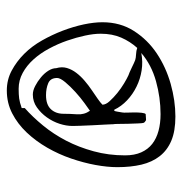

<svg xmlns="http://www.w3.org/2000/svg" viewBox="-6 -564 527 555"><g transform="rotate(-90 257.5 -286.5)"><path d="M51.8 -210.9Q51.8 -239.3 58.1 -273.9Q64.5 -308.6 76.7 -344.2Q88.9 -379.9 107.9 -413.1Q127 -446.3 151.9 -472.7Q176.8 -499 207 -514.6Q237.3 -530.3 273.4 -530.3Q304.7 -530.3 331.1 -516.1Q357.4 -502 379.4 -480Q401.4 -458 418 -428.7Q434.6 -399.4 446.3 -368.7Q458 -337.9 464.4 -308.1Q470.7 -278.3 470.7 -253.9Q470.7 -202.1 445.3 -162.6Q419.9 -123 380.4 -96.7Q340.8 -70.3 292.5 -56.6Q244.1 -43 198.2 -43Q156.2 -43 128.4 -54.7Q100.6 -66.4 83.5 -88.4Q66.4 -110.4 59.1 -141.1Q51.8 -171.9 51.8 -210.9ZM85.9 -188.5Q85.9 -161.1 94.7 -141.6Q103.5 -122.1 119.1 -109.9Q134.8 -97.7 156.7 -91.8Q178.7 -85.9 205.1 -85.9Q252.9 -85.9 300.3 -99.1Q347.7 -112.3 381.8 -141.6Q356.4 -136.7 331.5 -140.6Q306.6 -144.5 284.7 -155.3Q262.7 -166 245.1 -182.6Q227.5 -199.2 217.8 -219.7H214.8Q213.9 -219.7 212.4 -211.4Q210.9 -203.1 210 -197.3Q209 -192.4 209.5 -182.1Q210 -171.9 210 -161.1Q210 -150.4 209 -140.6Q208 -130.9 205.1 -128.9L190.4 -127.9H187.5Q185.5 -128.9 182.6 -131.3Q179.7 -133.8 179.7 -135.7Q178.7 -138.7 178.2 -151.9Q177.7 -165 177.2 -179.7Q176.8 -194.3 176.8 -207Q176.8 -219.7 175.8 -223.6V-226.6Q175.8 -231.4 174.8 -247.6Q173.8 -263.7 172.9 -282.7Q171.9 -301.8 171.4 -318.4Q170.9 -335 170.9 -338.9V-340.8Q170.9 -358.4 177.2 -377.9Q183.6 -397.5 195.8 -414.6Q208 -431.6 224.6 -443.4Q241.2 -455.1 261.7 -455.1Q273.4 -455.1 286.6 -448.2Q299.8 -441.4 311.5 -431.6Q323.2 -421.9 330.6 -410.2Q337.9 -398.4 337.9 -387.7Q342.8 -371.1 338.4 -356.4Q334 -341.8 324.2 -329.1Q314.5 -316.4 301.3 -305.2Q288.1 -293.9 274.4 -284.7Q260.7 -275.4 249.5 -267.6Q238.3 -259.8 232.4 -253.9Q232.4 -244.1 242.7 -232.9Q252.9 -221.7 266.1 -210.9Q279.3 -200.2 293.9 -191.4Q308.6 -182.6 317.4 -178.7Q320.3 -177.7 326.2 -175.3Q332 -172.9 338.9 -169.4Q345.7 -166 352.1 -163.1Q358.4 -160.2 361.3 -159.2Q367.2 -157.2 377.9 -156.7Q388.7 -156.2 396.5 -153.3Q415 -173.8 426.3 -199.7Q437.5 -225.6 437.5 -258.8Q437.5 -279.3 432.1 -304.2Q426.8 -329.1 417.5 -356Q408.2 -382.8 394.5 -408.2Q380.9 -433.6 363.3 -453.1Q345.7 -472.7 324.2 -484.4Q302.7 -496.1 278.3 -496.1Q261.7 -496.1 250.5 -494.6Q239.3 -493.2 222.7 -487.3V-478.5Q197.3 -456.1 172.4 -425.8Q147.5 -395.5 128.4 -358.9Q109.4 -322.3 97.7 -279.3Q85.9 -236.3 85.9 -188.5ZM206.1 -366.2Q206.1 -347.7 204.6 -327.1Q203.1 -306.6 214.8 -290Q220.7 -293.9 236.8 -305.7Q252.9 -317.4 269 -332Q285.2 -346.7 297.4 -361.3Q309.6 -376 309.6 -384.8Q309.6 -404.3 294.4 -410.6Q279.3 -417 259.8 -417Q232.4 -417 219.2 -402.8Q206.1 -388.7 206.1 -366.2Z"/></g></svg>

Font: Zeyada
Style: Regular
Weight: 400
Version: Version 1.002 2010